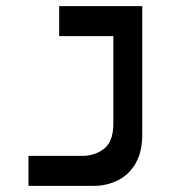

<svg xmlns="http://www.w3.org/2000/svg" viewBox="-20 -606 626 626"><path d="M72.8 0V-97.7H248.5Q289.1 -97.7 319.3 -121.1Q349.6 -144.5 349.6 -203.6V-488.3H172.9V-585.9H443.8V-168Q443.8 -110.8 422.4 -73.7Q400.9 -36.6 364.7 -18.3Q328.6 0 285.2 0Z"/></svg>

Font: Cascadia Code NF
Style: Regular
Weight: 400
Monospace: yes
Designer: Aaron Bell
Foundry: Saja Typeworks
Version: Version 2404.023; ttfautohint (v1.8.4)